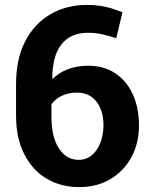

<svg xmlns="http://www.w3.org/2000/svg" viewBox="-20 -741 599 771"><path d="M298.3 10.3Q223.6 10.3 166.3 -24.2Q108.9 -58.6 76.7 -123.3Q44.4 -188 44.4 -277.8V-402.8Q44.4 -503.4 80.8 -574.5Q117.2 -645.5 181.6 -683.3Q246.1 -721.2 329.6 -721.2Q369.6 -721.2 403.6 -713.6Q437.5 -706.1 471.7 -691.4L446.8 -587.4Q420.4 -596.7 392.1 -603Q363.8 -609.4 333.5 -609.4Q263.2 -609.4 226.8 -563Q190.4 -516.6 189.9 -426.3L191.4 -423.8Q215.3 -448.7 252.2 -462.9Q289.1 -477.1 333.5 -477.1Q397.5 -477.1 443.4 -446.3Q489.3 -415.5 513.7 -361.3Q538.1 -307.1 538.1 -237.3Q538.1 -165.5 507.6 -109.6Q477.1 -53.7 423.1 -21.7Q369.1 10.3 298.3 10.3ZM295.4 -99.1Q326.2 -99.1 348.6 -117.7Q371.1 -136.2 383.3 -168.2Q395.5 -200.2 395.5 -239.3Q395.5 -296.4 367.4 -332.8Q339.4 -369.1 288.1 -369.1Q266.1 -369.1 246.6 -363.3Q227.1 -357.4 211.9 -346.9Q196.8 -336.4 186.5 -321.8V-274.4Q186.5 -189.9 216.8 -144.5Q247.1 -99.1 295.4 -99.1Z"/></svg>

Font: Robotiche
Style: Bold
Weight: 700
Designer: Google
Version: Version 2.001